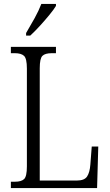

<svg xmlns="http://www.w3.org/2000/svg" viewBox="-20 -951 554 971"><path d="M35 0V-32H56Q88 -32 102 -45.5Q116 -59 116 -110V-604Q116 -655 101.5 -668.5Q87 -682 55 -682H35V-714H263V-682H242Q208 -682 194.5 -668.5Q181 -655 181 -606V-38H369Q407 -38 420.5 -58.5Q434 -79 437 -119L444 -210H477L471 0ZM112 -784Q134 -821 155 -859Q176 -897 189 -931H263V-921Q253 -904 230.5 -876.5Q208 -849 182 -820.5Q156 -792 133 -771H112Z"/></svg>

Font: Noto Serif Condensed Light
Style: Regular
Weight: 300
Width: 3
Designer: Monotype Design Team
Foundry: Monotype Imaging Inc.
Version: Version 2.013